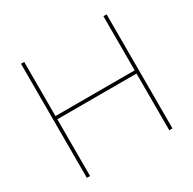

<svg xmlns="http://www.w3.org/2000/svg" viewBox="-156 -873 1043 1035"><g transform="rotate(-30 365.5 -355.0)"><path d="M632 -710V0H612V-353H119V0H99V-710H119V-373H612V-710Z"/></g></svg>

Font: Raleway-v4020 Thin
Style: Regular
Weight: 250
Designer: Matt McInerney, Pablo Impallari, Rodrigo Fuenzalida
Foundry: Matt McInerney, Pablo Impallari, Rodrigo Fuenzalida
Version: Version 4.020;PS 004.020;hotconv 1.0.88;makeotf.lib2.5.64775